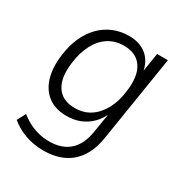

<svg xmlns="http://www.w3.org/2000/svg" viewBox="-161 -617 878 925"><g transform="rotate(30 277.5 -154.5)"><path d="M208 188Q155 188 107.5 171Q60 154 25 124L50 77Q75 97 101 110Q127 123 154.5 129.5Q182 136 212 136Q281 136 323 99Q365 62 377 -14L396 -131H400Q384 -92 357.5 -65.5Q331 -39 297 -25.5Q263 -12 223 -12Q161 -12 120.5 -42Q80 -72 63.5 -126.5Q47 -181 57 -255Q64 -310 83.5 -354.5Q103 -399 134 -431Q165 -463 205 -480Q245 -497 293 -497Q353 -497 391 -465.5Q429 -434 438 -375H434L452 -489H512L437 -18Q427 51 397 97Q367 143 319.5 165.5Q272 188 208 188ZM238 -65Q287 -65 323.5 -89Q360 -113 384 -157.5Q408 -202 415 -262Q427 -349 395.5 -396.5Q364 -444 295 -444Q246 -444 209 -420Q172 -396 149 -352Q126 -308 118 -248Q106 -161 137 -113Q168 -65 238 -65Z"/></g></svg>

Font: Nunito Sans 10pt SemiCondensed Light
Style: Italic
Weight: 300
Width: 4
Italic angle: -9°
Designer: Vernon Adams
Foundry: Vernon Adams
Version: Version 3.101;gftools[0.9.27]